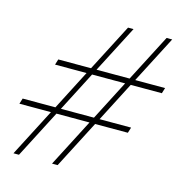

<svg xmlns="http://www.w3.org/2000/svg" viewBox="-106 -812 866 909"><g transform="rotate(15 327.0 -357.5)"><path d="M538.5 -234H378L257 0H229.5L350.5 -234H188.5L67.5 0H40.5L161.5 -234H7L15.5 -261.5H176L276.5 -456.5H122L130.5 -484H291L410.5 -715H437.5L318 -484H480L599.5 -715H627L507.5 -484H654L645.5 -456.5H493L392.5 -261.5H547ZM203 -261.5H365L465.5 -456.5H303.5Z"/></g></svg>

Font: Newsreader Display
Style: Italic
Weight: 400
Italic angle: -17°
Designer: Hugues Gentile
Foundry: Production Type
Version: Version 1.001